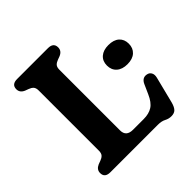

<svg xmlns="http://www.w3.org/2000/svg" viewBox="-188 -850 1019 1019"><g transform="rotate(-45 321.0 -340.5)"><path d="M334.5 -626.5 314.5 -619Q300 -614 291.2 -604.8Q282.5 -595.5 282.5 -576V-120.5Q282.5 -74.5 333.5 -74.5H413.5Q453 -74.5 479 -91Q505 -107.5 524 -151L547.5 -203.5Q562.5 -236.5 593.5 -230Q609 -227 616.2 -213.8Q623.5 -200.5 618.5 -180.5L581 -31.5Q574 -5.5 562.5 6.8Q551 19 528.5 19Q508.5 19 491 9.5Q473.5 0 445.5 0H89Q47.5 0 47.5 -35.5Q47.5 -61.5 75 -73.5L95 -81Q109.5 -86 118.2 -95.2Q127 -104.5 127 -124V-576Q127 -595.5 118.2 -604.8Q109.5 -614 95 -619L75 -626.5Q47.5 -638.5 47.5 -664.5Q47.5 -700 89 -700H320.5Q362 -700 362 -664.5Q362 -638.5 334.5 -626.5ZM559 -341Q520.5 -341 498.5 -360.5Q476.5 -380 476.5 -413.5Q476.5 -446.5 498.5 -465.8Q520.5 -485 559 -485Q598 -485 619.5 -465.8Q641 -446.5 641 -413.5Q641 -380.5 619.5 -360.8Q598 -341 559 -341Z"/></g></svg>

Font: Fraunces 9pt SuperSoft SemiBold
Style: Regular
Weight: 600
Version: Version 1.000;[0bf87f6ff]